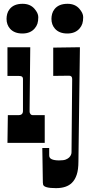

<svg xmlns="http://www.w3.org/2000/svg" viewBox="-20 -747 471 1004"><path d="M77.1 -145Q100.1 -145 100.1 -167V-333Q100.1 -342.8 94.7 -346.4Q89.4 -350.1 75.2 -350.1H19V-500H138.2Q134.8 -194.3 134.8 -180.7V-162.1Q134.8 -156.7 139.2 -150.9Q143.6 -145 150.9 -145H213.9V0H19L21 -145ZM14.2 -648.4Q14.2 -660.6 17.6 -674.1Q21 -687.5 30.3 -699.2Q52.2 -727.1 98.1 -727.1Q137.7 -727.1 160.2 -701.2Q180.2 -678.2 180.2 -657.7Q180.2 -637.2 175.8 -623.5Q171.4 -609.9 161.6 -598.6Q139.2 -571.8 97.2 -571.8Q55.2 -571.8 32.7 -596.7Q14.2 -617.7 14.2 -648.4ZM341.3 -351.1 295.4 -350.6Q278.8 -350.1 258.3 -350.1V-498L397.9 -500Q390.1 54.7 390.1 97.4Q390.1 140.1 381.1 166.7Q372.1 193.4 356 209Q328.1 236.8 272.9 236.8Q210.9 236.8 205.6 218.8Q204.1 213.4 204.1 208L202.6 111.8Q201.7 73.7 201.2 26.9H237.3V65.9Q237.3 80.1 251.2 85.9Q265.1 91.8 288.8 91.8Q312.5 91.8 323.5 87.4Q334.5 83 341.3 76.7Q354 64 354 48.8L357.4 -334Q357.4 -351.1 341.3 -351.1ZM249 -648.4Q249 -660.6 252.4 -674.1Q255.9 -687.5 265.1 -699.2Q287.1 -727.1 333 -727.1Q372.6 -727.1 395 -701.2Q415 -678.2 415 -657.7Q415 -637.2 410.6 -623.5Q406.2 -609.9 396.5 -598.6Q374 -571.8 332 -571.8Q290 -571.8 267.6 -596.7Q249 -617.7 249 -648.4Z"/></svg>

Font: Smokum
Style: Regular
Weight: 400
Designer: Astigmatic (AOETI)
Foundry: Astigmatic (AOETI)
Version: Version 1.001